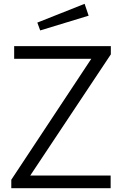

<svg xmlns="http://www.w3.org/2000/svg" viewBox="-20 -983 628 1003"><path d="M558 0V-66H138L559 -699V-742H54V-676H457L39 -44V0ZM175 -865 190 -824 443 -901 422 -963Z"/></svg>

Font: Cheyenne Sans Light
Style: Regular
Weight: 300
Designer: The Public Sans project authors (U.S. Web Design System), Libre Franklin designed by Pablo Impallari and Rodrigo Fuenzal
Foundry: The Cheyenne Sans Project Authors
Version: Version 2.007